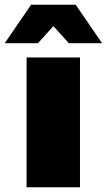

<svg xmlns="http://www.w3.org/2000/svg" viewBox="-57 -789 450 809"><path d="M168 -679 233 -607H373L262 -769H74L-37 -607H103ZM55 0H280V-547H55Z"/></svg>

Font: Montserrat-Arabic Black
Style: Regular
Weight: 900
Designer: Mohamed Gaber
Foundry: Kief Type Foundry
Version: Version 5.008;PS 005.008;hotconv 1.0.88;makeotf.lib2.5.64775